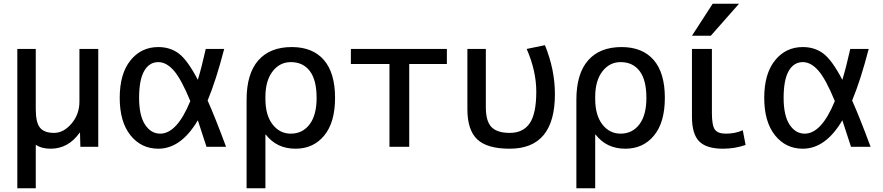

<svg xmlns="http://www.w3.org/2000/svg" viewBox="-20 -780 4692 1020"><path d="M402 -520H502V0H407L405 -75H403Q343 10 249 10Q201 10 170 -11V220H72V-520H170V-200Q170 -129 192.5 -101.5Q215 -74 267 -74Q318 -74 360 -123.5Q402 -173 402 -240Z M1083 -246Q1124 -154 1181 0H1077Q1037 -124 1031 -141Q942 10 821 10Q730 10 673 -61.5Q616 -133 616 -260Q616 -388 673 -459Q730 -530 821 -530Q884 -530 930 -495.5Q976 -461 1031 -356Q1052 -425 1073 -520H1171Q1128 -354 1083 -246ZM991 -243Q943 -360 903.5 -405Q864 -450 821 -450Q773 -450 746 -403Q719 -356 719 -260Q719 -166 750.5 -118Q782 -70 831 -70Q920 -70 991 -243Z M1290 -250Q1290 -388 1352 -459Q1414 -530 1530 -530Q1641 -530 1700.5 -461.5Q1760 -393 1760 -260Q1760 -130 1702.5 -60Q1645 10 1550 10Q1450 10 1392 -65H1390V220H1290ZM1662 -260Q1662 -355 1626 -402.5Q1590 -450 1525 -450Q1466 -450 1428 -400.5Q1390 -351 1390 -265V-255Q1390 -168 1428 -119Q1466 -70 1525 -70Q1587 -70 1624.5 -119Q1662 -168 1662 -260Z M2154 -440V0H2049V-440H1844V-520H2354V-440Z M2875 -540Q2928 -410 2928 -280Q2928 10 2688 10Q2568 10 2515.5 -39.5Q2463 -89 2463 -200V-520H2561V-210Q2561 -136 2591 -105Q2621 -74 2688 -74Q2759 -74 2794 -125Q2829 -176 2829 -293Q2829 -403 2778 -520Z M3042 -250Q3042 -388 3104 -459Q3166 -530 3282 -530Q3393 -530 3452.5 -461.5Q3512 -393 3512 -260Q3512 -130 3454.5 -60Q3397 10 3302 10Q3202 10 3144 -65H3142V220H3042ZM3414 -260Q3414 -355 3378 -402.5Q3342 -450 3277 -450Q3218 -450 3180 -400.5Q3142 -351 3142 -265V-255Q3142 -168 3180 -119Q3218 -70 3277 -70Q3339 -70 3376.5 -119Q3414 -168 3414 -260Z M3762 -520V-180Q3762 -114 3777.5 -92Q3793 -70 3836 -70Q3886 -70 3926 -88L3941 -10Q3884 10 3821 10Q3733 10 3694.5 -29Q3656 -68 3656 -160V-520ZM3766 -760H3906L3756 -590H3656Z M4507 -246Q4548 -154 4605 0H4501Q4461 -124 4455 -141Q4366 10 4245 10Q4154 10 4097 -61.5Q4040 -133 4040 -260Q4040 -388 4097 -459Q4154 -530 4245 -530Q4308 -530 4354 -495.5Q4400 -461 4455 -356Q4476 -425 4497 -520H4595Q4552 -354 4507 -246ZM4415 -243Q4367 -360 4327.5 -405Q4288 -450 4245 -450Q4197 -450 4170 -403Q4143 -356 4143 -260Q4143 -166 4174.5 -118Q4206 -70 4255 -70Q4344 -70 4415 -243Z"/></svg>

Font: Mplus 1p Medium
Style: Regular
Weight: 500
Version: Version 1.061